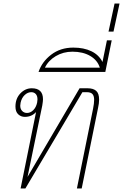

<svg xmlns="http://www.w3.org/2000/svg" viewBox="-20 -1061 693 1081"><path d="M183 -430Q158 -403 120 -403Q98 -403 82.5 -417.5Q67 -432 67 -461Q67 -506 94.5 -535Q122 -564 159 -564Q222 -564 222 -502Q222 -491 218 -467L135 -65L428 -564H473Q505 -564 521.5 -549.5Q538 -535 538 -500Q538 -480 532 -453L440 0H413L504 -449Q510 -479 510 -499Q510 -521 500.5 -531.5Q491 -542 468 -542H444L123 0H96ZM189 -483Q191 -495 191 -501Q191 -521 181.5 -531.5Q172 -542 156 -542Q136 -542 119 -526Q102 -510 96 -483Q94 -471 94 -466Q94 -447 105 -436Q116 -425 132 -425Q151 -425 167 -440.5Q183 -456 189 -483Z M393 -793Q452 -793 494.5 -772.5Q537 -752 557 -712L582 -834H609L573 -656H197Q216 -713 268 -753Q320 -793 393 -793ZM542 -680Q529 -722 488 -746Q447 -770 388 -770Q336 -770 294 -745Q252 -720 233 -680Z M625 -1041H653L619 -883H591Z"/></svg>

Font: Trirong Thin
Style: Italic
Weight: 250
Italic angle: -12°
Designer: Katatrad Team
Foundry: CadsonDemak
Version: Version 1.001